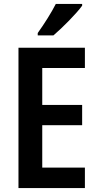

<svg xmlns="http://www.w3.org/2000/svg" viewBox="-20 -957 498 977"><path d="M398 -928V-937H264C241 -892 207 -838 172 -789V-777H252C298 -816 370 -889 398 -928ZM412 0V-104H195V-320H398V-423H195V-611H412V-714H74V0Z"/></svg>

Font: Noto Sans Lao Condensed SemiBold
Style: Regular
Weight: 600
Width: 3
Designer: Monotype Design Team
Foundry: Monotype Imaging Inc.
Version: Version 2.003